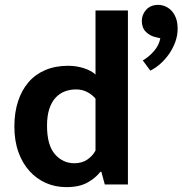

<svg xmlns="http://www.w3.org/2000/svg" viewBox="-20 -757 749 788"><path d="M372 -714H505V0H410L396 -52H392Q373 -27 339.5 -8Q306 11 252 11Q207 11 168.5 -6Q130 -23 101 -55Q72 -87 55.5 -133Q39 -179 39 -238Q39 -295 54 -341Q69 -387 97 -419.5Q125 -452 166 -469.5Q207 -487 260 -487Q294 -487 324.5 -477Q355 -467 372 -451ZM372 -352Q359 -368 338.5 -379Q318 -390 292 -390Q268 -390 246.5 -382Q225 -374 208.5 -356.5Q192 -339 182.5 -310.5Q173 -282 173 -241Q173 -161 205.5 -124Q238 -87 285 -87Q317 -87 339 -102.5Q361 -118 372 -139ZM621 -604Q596 -609 579 -626Q562 -643 562 -671Q562 -697 580 -717Q598 -737 630 -737Q643 -737 657 -731.5Q671 -726 682.5 -714.5Q694 -703 701.5 -684.5Q709 -666 709 -639Q709 -611 699.5 -585Q690 -559 674.5 -536.5Q659 -514 639 -496Q619 -478 597 -467L566 -509Q592 -524 612.5 -548Q633 -572 638 -600Z"/></svg>

Font: Mukta Mahee
Style: Bold
Weight: 700
Designer: Shuchita Grover, Noopur Datye, Girish Dalvi, Yashodeep Gholap
Foundry: Ek Type
Version: Version 2.538;PS 1.000;hotconv 16.6.51;makeotf.lib2.5.65220;